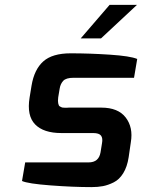

<svg xmlns="http://www.w3.org/2000/svg" viewBox="-20 -757 581 785"><path d="M310 -600 428 -737H540L393 -600ZM70 -17 83 -93H342Q384 -93 391 -134L397 -171Q401 -192 393 -202.5Q385 -213 361 -213H231Q158 -213 123.5 -248.5Q89 -284 101 -358L109 -407Q120 -473 157 -506Q194 -539 269 -539Q346 -539 429 -533.5Q512 -528 541 -516L528 -439H281Q250 -439 238.5 -426.5Q227 -414 224 -395L218 -359Q217 -351 217 -345Q217 -339 218 -334.5Q219 -330 220.5 -326.5Q222 -323 225.5 -321.5Q229 -320 231.5 -318.5Q234 -317 238.5 -317Q243 -317 245.5 -316.5Q248 -316 253.5 -316.5Q259 -317 261 -317H394Q463 -317 494 -276.5Q525 -236 515 -176L506 -114Q500 -75 484 -49Q468 -23 445 -11.5Q422 0 401 4Q380 8 354 8Q279 8 186.5 1Q94 -6 70 -17Z"/></svg>

Font: Exo
Style: DemiBoldItalic
Weight: 600
Designer: Natanael Gama
Version: Version 1